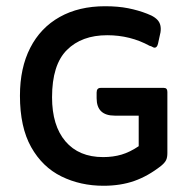

<svg xmlns="http://www.w3.org/2000/svg" viewBox="-20 -586 601 616"><path d="M425 -117V-215H348Q290 -215 290 -271V-289Q290 -304 303 -304H506Q517 -304 517 -291V-95Q517 -81 513 -72.5Q509 -64 497 -54Q455 -21 411 -5.5Q367 10 312 10Q238 10 177 -20Q116 -50 80 -114Q44 -178 44 -279Q44 -368 77 -432.5Q110 -497 171.5 -531.5Q233 -566 317 -566Q359 -566 391.5 -559.5Q424 -553 452 -542Q482 -531 491 -514Q500 -497 492 -469L487 -446Q484 -433 476 -433Q473 -433 469 -435.5Q465 -438 460 -439Q398 -473 324 -473Q242 -473 194.5 -425.5Q147 -378 147 -274Q147 -183 190 -132.5Q233 -82 311 -82Q343 -82 370 -90Q397 -98 425 -117Z"/></svg>

Font: Zain
Style: Bold
Weight: 700
Designer: Zain,Boutros
Foundry: Mobile Telecommunications Company (Zain), 2024
Version: Version 1.50; ttfautohint (v1.8.4)